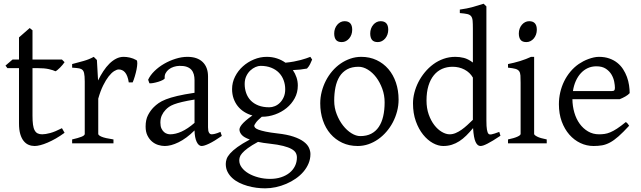

<svg xmlns="http://www.w3.org/2000/svg" viewBox="-20 -777 3473 1041"><path d="M330.1 -57.1Q306.2 -39.6 282.7 -26.1Q259.3 -12.7 238 -3.7Q216.8 5.4 198.7 10Q180.7 14.6 168 14.6Q150.9 14.6 135.5 8.3Q120.1 2 108.4 -12.5Q96.7 -26.9 89.8 -50.3Q83 -73.7 83 -107.9V-407.7H20L9.8 -421.4L47.9 -454.1H83V-574.2L141.1 -625L156.2 -612.8V-454.1H315.9L330.1 -439.9Q325.7 -433.1 319.1 -425.3Q312.5 -417.5 305.7 -410.6Q298.8 -403.8 292.2 -398.2Q285.6 -392.6 280.8 -390.6Q269 -396.5 245.1 -402.1Q221.2 -407.7 181.6 -407.7H156.2V-149.9Q156.2 -120.6 158.9 -101.1Q161.6 -81.5 168 -70.1Q174.3 -58.6 184.3 -53.7Q194.3 -48.8 209 -48.8Q226.1 -48.8 252 -55.7Q277.8 -62.5 315.9 -82Z M720.2 -450.7Q724.6 -447.8 724.4 -433.6Q724.1 -419.4 720.5 -400.9Q716.8 -382.3 710.9 -362.8Q705.1 -343.3 699.2 -330.1H678.2Q675.3 -349.6 669.9 -363.3Q664.6 -377 657.5 -385Q650.4 -393.1 641.8 -396.7Q633.3 -400.4 624 -400.4Q613.3 -400.4 598.9 -391.4Q584.5 -382.3 569.3 -363Q554.2 -343.8 539.3 -313.7Q524.4 -283.7 512.7 -242.2V-50.8Q512.7 -43.5 531 -35.6Q549.3 -27.8 595.2 -21V0H371.1V-21Q403.3 -28.3 421.4 -35.4Q439.5 -42.5 439.5 -50.8V-335Q439.5 -351.1 438.5 -362.1Q437.5 -373 436 -379.9Q434.6 -386.7 432.4 -390.6Q430.2 -394.5 428.2 -397Q424.8 -400.4 420.7 -402.6Q416.5 -404.8 409.9 -406.2Q403.3 -407.7 394 -408.4Q384.8 -409.2 371.1 -410.2V-429.7Q402.8 -438 433.3 -446.5Q463.9 -455.1 488.3 -468.8L505.4 -451.7L511.7 -340.8Q524.9 -367.7 540.3 -391.1Q555.7 -414.6 573.2 -431.9Q590.8 -449.2 610.1 -459Q629.4 -468.8 650.4 -468.8Q666 -468.8 684.1 -464.8Q702.1 -460.9 720.2 -450.7Z M902.3 -48.8Q931.6 -48.8 964.6 -63.7Q997.6 -78.6 1034.7 -110.8V-237.3Q993.7 -230.5 967 -224.1Q940.4 -217.8 923.3 -211.2Q906.2 -204.6 896 -197.3Q885.7 -189.9 877.9 -181.6Q865.2 -168.5 857.4 -151.6Q849.6 -134.8 849.6 -111.8Q849.6 -92.3 855.5 -80.1Q861.3 -67.9 869.6 -60.8Q877.9 -53.7 887 -51.3Q896 -48.8 902.3 -48.8ZM1182.6 -40Q1141.1 -11.2 1114 1.7Q1086.9 14.6 1073.2 14.6Q1057.1 14.6 1046.4 -7.8Q1035.6 -30.3 1034.7 -69.8Q1012.7 -47.9 990.7 -31.7Q968.8 -15.6 947.8 -5.4Q926.8 4.9 908 9.8Q889.2 14.6 873.5 14.6Q856 14.6 837.4 8.8Q818.8 2.9 804 -9.8Q789.1 -22.5 779.3 -42.5Q769.5 -62.5 769.5 -90.8Q769.5 -127.9 782.5 -152.8Q795.4 -177.7 813.5 -195.8Q825.2 -207.5 840.1 -218Q855 -228.5 879.6 -238.3Q904.3 -248 941.4 -256.8Q978.5 -265.6 1034.7 -273.9V-342.8Q1034.7 -359.4 1030.8 -373.8Q1026.9 -388.2 1017.6 -398.7Q1008.3 -409.2 992.4 -414.8Q976.6 -420.4 952.6 -419.9Q937 -419.4 921.9 -414.6Q906.7 -409.7 895.5 -400.9Q884.3 -392.1 877.9 -380.1Q871.6 -368.2 873 -353.5Q873.5 -349.1 863 -343.5Q852.5 -337.9 838.1 -333.5Q823.7 -329.1 809.8 -326.7Q795.9 -324.2 790 -325.7L783.2 -344.7Q794.4 -369.1 817.4 -391.6Q840.3 -414.1 869.9 -431.2Q899.4 -448.2 932.4 -458.5Q965.3 -468.8 996.1 -468.8Q1049.8 -468.8 1078.9 -440.7Q1107.9 -412.6 1107.9 -362.3V-86.9Q1107.9 -66.4 1113.3 -57.6Q1118.7 -48.8 1127.4 -48.8Q1134.3 -48.8 1145 -51.3Q1155.8 -53.7 1175.3 -62Z M1526.4 -293Q1526.4 -318.8 1517.8 -342Q1509.3 -365.2 1492.4 -382.6Q1475.6 -399.9 1450.4 -409.9Q1425.3 -419.9 1392.6 -419.9Q1380.4 -419.9 1365.5 -413.6Q1350.6 -407.2 1337.4 -395Q1324.2 -382.8 1315.4 -364.3Q1306.6 -345.7 1306.6 -321.8Q1306.6 -295.9 1314.7 -272.7Q1322.8 -249.5 1339.1 -232.4Q1355.5 -215.3 1380.6 -205.3Q1405.8 -195.3 1440.4 -195.3Q1454.6 -195.3 1470 -201.4Q1485.4 -207.5 1497.8 -220Q1510.3 -232.4 1518.3 -250.5Q1526.4 -268.6 1526.4 -293ZM1442.4 2Q1423.8 0 1408.2 -2.4Q1392.6 -4.9 1378.9 -7.8Q1343.8 11.2 1323.5 26.4Q1303.2 41.5 1293 53.5Q1282.7 65.4 1280 75.2Q1277.3 85 1277.3 92.8Q1277.3 113.3 1291 131.6Q1304.7 149.9 1327.6 163.3Q1350.6 176.8 1380.9 184.8Q1411.1 192.9 1444.3 192.9Q1477.1 192.9 1503.9 184.1Q1530.8 175.3 1549.8 159.9Q1568.8 144.5 1579.3 123.3Q1589.8 102.1 1589.8 76.7Q1589.8 63 1583.5 51.5Q1577.1 40 1560.5 30.8Q1543.9 21.5 1515.4 14.2Q1486.8 6.8 1442.4 2ZM1594.7 -313Q1594.7 -275.4 1577.9 -244.4Q1561 -213.4 1533.7 -191.2Q1506.3 -168.9 1471.7 -156.5Q1437 -144 1401.4 -144H1399.4Q1376 -124.5 1367.2 -111.6Q1358.4 -98.6 1358.4 -95.7Q1358.4 -89.8 1363.5 -84.2Q1368.7 -78.6 1382.6 -73.5Q1396.5 -68.4 1420.9 -63.2Q1445.3 -58.1 1483.4 -53.7Q1536.6 -47.9 1571.3 -36.1Q1606 -24.4 1626.5 -9Q1647 6.3 1655 23.9Q1663.1 41.5 1663.1 58.6Q1663.1 85.4 1652.8 109.6Q1642.6 133.8 1625 154.3Q1607.4 174.8 1583.5 191.4Q1559.6 208 1532.2 219.7Q1504.9 231.4 1475.6 237.8Q1446.3 244.1 1417.5 244.1Q1394.5 244.1 1370.1 241Q1345.7 237.8 1321.8 231Q1297.9 224.1 1276.6 213.6Q1255.4 203.1 1239.3 188.2Q1223.1 173.3 1213.6 154.5Q1204.1 135.7 1204.1 111.8Q1204.1 99.1 1208.7 85.2Q1213.4 71.3 1227.5 55.2Q1241.7 39.1 1267.1 20.5Q1292.5 2 1334.5 -20.5Q1302.7 -31.7 1290.5 -45.9Q1278.3 -60.1 1278.3 -74.7Q1278.3 -78.6 1280.8 -85.2Q1283.2 -91.8 1290.8 -101.3Q1298.3 -110.8 1312.3 -123Q1326.2 -135.3 1348.6 -150.9Q1323.7 -157.7 1303.5 -170.7Q1283.2 -183.6 1268.8 -201.9Q1254.4 -220.2 1246.3 -243.4Q1238.3 -266.6 1238.3 -293.9Q1238.3 -329.6 1254.4 -361.6Q1270.5 -393.6 1296.9 -417.2Q1323.2 -440.9 1356.9 -454.8Q1390.6 -468.8 1426.3 -468.8Q1455.6 -468.8 1481.2 -460.4Q1506.8 -452.1 1527.8 -437Q1553.2 -439.5 1573.7 -443.4Q1594.2 -447.3 1610.6 -451.7Q1627 -456.1 1639.6 -460.4Q1652.3 -464.8 1662.6 -468.8L1672.4 -454.1Q1666.5 -440.4 1661.1 -429Q1655.8 -417.5 1644.5 -405.3Q1626 -401.9 1608.2 -399.9Q1590.3 -397.9 1567.9 -397Q1580.6 -378.4 1587.6 -357.4Q1594.7 -336.4 1594.7 -313Z M2065.4 -222.2Q2065.4 -260.7 2052.7 -295.7Q2040 -330.6 2020 -357.2Q2000 -383.8 1974.6 -399.4Q1949.2 -415 1924.3 -415Q1887.2 -415 1861.8 -400.9Q1836.4 -386.7 1821 -362.1Q1805.7 -337.4 1798.8 -303.7Q1792 -270 1792 -231Q1792 -192.4 1805.7 -157.5Q1819.3 -122.6 1840.1 -96.2Q1860.8 -69.8 1885.7 -54.4Q1910.6 -39.1 1933.1 -39.1Q1967.8 -39.1 1992.7 -52Q2017.6 -64.9 2033.7 -88.9Q2049.8 -112.8 2057.6 -146.5Q2065.4 -180.2 2065.4 -222.2ZM2141.1 -236.8Q2141.1 -204.1 2132.8 -172.9Q2124.5 -141.6 2109.9 -113.8Q2095.2 -85.9 2074.7 -62.3Q2054.2 -38.6 2029.5 -21.5Q2004.9 -4.4 1977.1 5.1Q1949.2 14.6 1919.4 14.6Q1873 14.6 1835.7 -2.9Q1798.3 -20.5 1771.7 -51.3Q1745.1 -82 1730.7 -124.5Q1716.3 -167 1716.3 -216.8Q1716.3 -249 1724.4 -280.3Q1732.4 -311.5 1746.8 -339.6Q1761.2 -367.7 1781.5 -391.4Q1801.8 -415 1826.4 -432.1Q1851.1 -449.2 1879.6 -459Q1908.2 -468.8 1938.5 -468.8Q1984.4 -468.8 2021.7 -451.2Q2059.1 -433.6 2085.7 -402.6Q2112.3 -371.6 2126.7 -329.1Q2141.1 -286.6 2141.1 -236.8ZM2085 -615.7Q2085 -602.1 2080.6 -589.8Q2076.2 -577.6 2068.6 -568.6Q2061 -559.6 2050.8 -554.2Q2040.5 -548.8 2028.3 -548.8Q2006.3 -548.8 1996.8 -561Q1987.3 -573.2 1987.3 -595.7Q1987.3 -609.4 1991.7 -621.6Q1996.1 -633.8 2003.9 -642.8Q2011.7 -651.9 2021.7 -657Q2031.7 -662.1 2043.5 -662.1Q2085 -662.1 2085 -615.7ZM1889.6 -615.7Q1889.6 -602.1 1885.3 -589.8Q1880.9 -577.6 1873.3 -568.6Q1865.7 -559.6 1855.5 -554.2Q1845.2 -548.8 1833 -548.8Q1811 -548.8 1801.5 -561Q1792 -573.2 1792 -595.7Q1792 -609.4 1796.4 -621.6Q1800.8 -633.8 1808.6 -642.8Q1816.4 -651.9 1826.4 -657Q1836.4 -662.1 1848.1 -662.1Q1889.6 -662.1 1889.6 -615.7Z M2693.4 -41Q2670.9 -25.9 2653.6 -15.4Q2636.2 -4.9 2623.3 1.7Q2610.4 8.3 2601.1 11.5Q2591.8 14.6 2585 14.6Q2568.8 14.6 2558.6 -7.3Q2548.3 -29.3 2544.9 -82.5Q2526.4 -60.1 2508.1 -42Q2489.7 -23.9 2470.5 -11.5Q2451.2 1 2429.7 7.8Q2408.2 14.6 2383.3 14.6Q2356 14.6 2327.1 -1.2Q2298.3 -17.1 2274.2 -46.9Q2250 -76.7 2234.6 -119.6Q2219.2 -162.6 2219.2 -216.8Q2219.2 -244.6 2226.8 -274.4Q2234.4 -304.2 2248.5 -332Q2262.7 -359.9 2283.2 -384.8Q2303.7 -409.7 2329.1 -428.5Q2354.5 -447.3 2384.8 -458Q2415 -468.8 2449.2 -468.8Q2472.2 -468.8 2494.9 -463.1Q2517.6 -457.5 2543.9 -438V-622.1Q2543.9 -648.9 2542.5 -664.8Q2541 -680.7 2534.2 -689.2Q2527.3 -697.8 2513.2 -700.9Q2499 -704.1 2473.1 -706.1V-725.1Q2513.2 -730.5 2544.9 -739.5Q2576.7 -748.5 2602.1 -756.8L2617.2 -742.2V-124Q2617.2 -106.9 2617.9 -94.7Q2618.7 -82.5 2620.1 -74.2Q2621.6 -65.9 2623.5 -60.5Q2625.5 -55.2 2628.4 -51.8Q2632.8 -46.4 2645.3 -48.6Q2657.7 -50.8 2687 -62ZM2543.9 -127.4V-356.4Q2527.8 -384.3 2498.5 -399.7Q2469.2 -415 2434.1 -415Q2402.8 -415 2377 -403.6Q2351.1 -392.1 2332.3 -369.1Q2313.5 -346.2 2303 -312Q2292.5 -277.8 2292.5 -231.9Q2292.5 -190.4 2304.4 -156.5Q2316.4 -122.6 2335 -98.6Q2353.5 -74.7 2375.7 -61.8Q2397.9 -48.8 2418 -48.8Q2434.6 -48.8 2450.7 -55.7Q2466.8 -62.5 2482.4 -73.5Q2498 -84.5 2513.4 -98.6Q2528.8 -112.8 2543.9 -127.4Z M2734.4 0V-21Q2767.6 -27.8 2785.2 -35.9Q2802.7 -43.9 2802.7 -50.8V-327.1Q2802.7 -352.1 2801.8 -367.4Q2800.8 -382.8 2794.4 -391.4Q2788.1 -399.9 2774.2 -403.8Q2760.3 -407.7 2734.4 -410.2V-429.7Q2749.5 -432.6 2766.4 -436.8Q2783.2 -440.9 2799.8 -446Q2816.4 -451.2 2831.5 -457Q2846.7 -462.9 2859.4 -468.8H2876V-50.8Q2876 -44.9 2892.3 -36.4Q2908.7 -27.8 2944.3 -21V0ZM2890.6 -615.7Q2890.6 -602.1 2886.2 -589.8Q2881.8 -577.6 2874.3 -568.6Q2866.7 -559.6 2856.4 -554.2Q2846.2 -548.8 2834 -548.8Q2812 -548.8 2802.5 -561Q2793 -573.2 2793 -595.7Q2793 -609.4 2797.4 -621.6Q2801.8 -633.8 2809.6 -642.8Q2817.4 -651.9 2827.4 -657Q2837.4 -662.1 2849.1 -662.1Q2890.6 -662.1 2890.6 -615.7Z M3213.4 -417.5Q3188 -417.5 3166.7 -407.7Q3145.5 -397.9 3129.2 -380.1Q3112.8 -362.3 3101.8 -337.6Q3090.8 -313 3086.4 -283.2H3295.4Q3306.6 -283.2 3310.3 -286.9Q3314 -290.5 3314 -300.8Q3314 -314 3310.3 -333.7Q3306.6 -353.5 3295.7 -372.3Q3284.7 -391.1 3264.9 -404.3Q3245.1 -417.5 3213.4 -417.5ZM3394 -272Q3385.3 -262.2 3370.6 -253.9Q3356 -245.6 3340.3 -239.3H3083.5Q3084 -201.2 3094 -166.7Q3104 -132.3 3122.8 -106.2Q3141.6 -80.1 3168.2 -64.5Q3194.8 -48.8 3228 -48.8Q3243.2 -48.8 3257.6 -50.8Q3272 -52.7 3288.6 -59.6Q3305.2 -66.4 3325.4 -79.6Q3345.7 -92.8 3373 -115.2Q3379.4 -111.8 3384 -105.5Q3388.7 -99.1 3391.1 -95.2Q3358.4 -59.6 3333.7 -37.8Q3309.1 -16.1 3287.4 -4.4Q3265.6 7.3 3244.4 11Q3223.1 14.6 3198.2 14.6Q3160.6 14.6 3126.7 -1.5Q3092.8 -17.6 3066.9 -47.1Q3041 -76.7 3025.6 -118.4Q3010.3 -160.2 3010.3 -211.9Q3010.3 -244.6 3017.6 -276.4Q3024.9 -308.1 3038.8 -336.4Q3052.7 -364.7 3072.8 -388.7Q3092.8 -412.6 3118.2 -430.2Q3128.9 -437.5 3142.3 -444.6Q3155.8 -451.7 3170.4 -457Q3185.1 -462.4 3199.5 -465.6Q3213.9 -468.8 3227.1 -468.8Q3258.8 -468.8 3283.7 -460Q3308.6 -451.2 3327.1 -436.3Q3345.7 -421.4 3358.4 -401.6Q3371.1 -381.8 3379.2 -359.9Q3387.2 -337.9 3390.6 -315.2Q3394 -292.5 3394 -272Z"/></svg>

Font: Gentium Plus Am
Style: Regular
Weight: 400
Designer: J. Victor Gaultney, Annie Olsen, Iska Routamaa, Becca Hirsbrunner
Foundry: SIL International
Version: Version 5.000